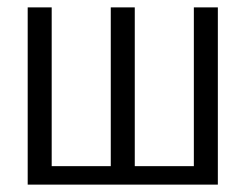

<svg xmlns="http://www.w3.org/2000/svg" viewBox="-20 -500 665 520"><path d="M570 -480V0H55V-480H120V-50H280V-480H345V-50H505V-480Z"/></svg>

Font: Glametrix
Style: Regular
Weight: 500
Designer: gluk
Foundry: gluk
Version: Version 0.40